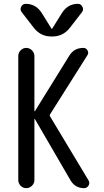

<svg xmlns="http://www.w3.org/2000/svg" viewBox="-20 -980 540 1000"><path d="M75.2 -42V-688.5Q75.2 -705.1 87.4 -717.8Q99.6 -730.5 116.7 -730.5Q133.8 -730.5 146.5 -717.8Q159.2 -705.1 159.2 -688.5V-401.4Q159.2 -400.4 160.2 -400.4Q162.1 -400.4 162.1 -401.4L341.8 -691.4Q366.2 -730.5 414.1 -730.5Q428.7 -730.5 436 -717.3Q443.4 -704.1 434.6 -691.4L242.2 -386.7Q236.3 -378.9 241.2 -373L441.4 -40Q449.2 -26.4 440.9 -13.2Q432.6 0 418 0Q372.1 0 347.7 -40L162.1 -359.4Q162.1 -360.4 160.2 -360.4Q159.2 -360.4 159.2 -359.4V-42Q159.2 -25.4 146.5 -12.7Q133.8 0 116.7 0Q99.6 0 87.4 -12.7Q75.2 -25.4 75.2 -42ZM303.7 -914.1Q334 -960 385.7 -960Q401.4 -960 409.2 -944.8Q417 -929.7 407.2 -917L343.8 -835Q308.6 -790 252.9 -790H247.1Q191.4 -790 156.2 -835L92.8 -917Q83 -929.7 90.3 -944.8Q97.7 -960 114.3 -960Q166 -960 196.3 -914.1L248 -831.1Q248 -830.1 250 -830.1Q252 -830.1 252 -831.1Z"/></svg>

Font: Rounded Mgen+ 1mn regular
Style: Regular
Weight: 400
Designer: [Source Han Sans]
Ryoko NISHIZUKA  (kana & ideographs); Paul D. Hunt (Latin, Greek & Cyrillic); Wenlong ZHANG  (bopomofo
Version: Version 1.059.20150602